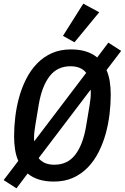

<svg xmlns="http://www.w3.org/2000/svg" viewBox="-26 -980 682 1049"><path d="M268 12Q178 12 125 -32L64 49L-6 4L74 -101Q62 -128 56.5 -162Q51 -196 51 -236Q51 -286 57.5 -341Q64 -396 78.5 -448.5Q93 -501 117 -548.5Q141 -596 175.5 -632Q210 -668 256 -689Q302 -710 362 -710Q452 -710 505 -666L566 -747L636 -702L556 -597Q568 -570 573.5 -536Q579 -502 579 -462Q579 -411 572.5 -356.5Q566 -302 551.5 -249.5Q537 -197 513 -149.5Q489 -102 454.5 -66Q420 -30 374 -9Q328 12 268 12ZM167 -296Q164 -278 162 -260.5Q160 -243 160 -229Q160 -223 160 -218Q160 -213 161 -208L445 -582Q417 -618 359 -618Q287 -618 245 -563.5Q203 -509 186 -410ZM271 -80Q343 -80 385 -134.5Q427 -189 444 -288L463 -402Q466 -420 468 -437.5Q470 -455 470 -469Q470 -475 470 -480Q470 -485 469 -490L185 -116Q213 -80 271 -80ZM381 -749 318 -784 429 -960 516 -913Z"/></svg>

Font: IBM Plex Mono Medium
Style: Italic
Weight: 500
Italic angle: -9°
Monospace: yes
Designer: Mike Abbink, Paul van der Laan, Pieter van Rosmalen
Foundry: Bold Monday
Version: Version 2.3